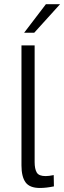

<svg xmlns="http://www.w3.org/2000/svg" viewBox="-20 -912 314 939"><path d="M98.1 -752 204.6 -891.6H273.9L147.5 -752ZM174.8 7.3Q125 7.3 105 -20.3Q85 -47.9 85 -103V-689.9H149.4V-119.6Q149.4 -85.9 159.7 -68.4Q169.9 -50.8 203.1 -50.8Q218.3 -50.8 242.7 -55.7L243.7 -0.5Q205.6 7.3 174.8 7.3Z"/></svg>

Font: HK Grotesk Legacy
Style: Regular
Weight: 400
Designer: Alfredo Marco Pradil
Foundry: Hanken Design Co.
Version: Version 2.022;PS 002.022;hotconv 1.0.88;makeotf.lib2.5.64775